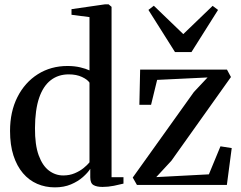

<svg xmlns="http://www.w3.org/2000/svg" viewBox="-20 -838 1094 870"><path d="M228.5 11Q185.5 11 148.5 -5Q111.5 -21 84 -53.2Q56.5 -85.5 41 -133.2Q25.5 -181 25.5 -244.5Q25.5 -332 59 -398.2Q92.5 -464.5 151.5 -501.8Q210.5 -539 286 -539Q317.5 -539 343.8 -532.8Q370 -526.5 385.5 -519V-760.5L304 -771V-796.5L456.5 -818.5H472L485.5 -807V-35H539.5V-6Q522.5 -1.5 496.2 3.8Q470 9 444.5 9Q418 9 403.5 0.5Q389 -8 389 -34.5V-73Q378 -55.5 355.8 -35.8Q333.5 -16 301.5 -2.5Q269.5 11 228.5 11ZM266.5 -43Q295 -43 318.2 -52.8Q341.5 -62.5 358.8 -76.5Q376 -90.5 385.5 -102.5V-463.5Q376.5 -477.5 351.5 -489.2Q326.5 -501 291.5 -501Q244 -501 209.8 -474.5Q175.5 -448 157.2 -394.2Q139 -340.5 138.5 -258Q138 -182 155.2 -134.5Q172.5 -87 201.8 -65Q231 -43 266.5 -43ZM920.5 -487 692 -476 664.5 -363H611.5L615 -522.5H1008.5L1026.5 -489L756.5 -109.5L688 -35.5L926.5 -48L979 -175L1030 -167L1008 0H600.5L581.5 -33.5L858.5 -421ZM773 -602 652.5 -793 677 -812 810.5 -683.5 943.5 -811.5 968 -793 847.5 -602Z"/></svg>

Font: Merriweather 96pt
Style: Regular
Weight: 400
Version: Version 2.100